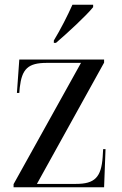

<svg xmlns="http://www.w3.org/2000/svg" viewBox="-20 -786 513 806"><path d="M206 -616V-606H215C264 -648 343 -721 371 -756V-766H284C264 -721 234 -662 206 -616ZM37 0H417L423 -160H413L411 -127C405 -41 377 -14 299 -14H135L417 -523V-536H61L51 -396H61L63 -419C72 -496 97 -522 176 -522H320L37 -13Z"/></svg>

Font: Noto Serif Display SemiCondensed
Style: Regular
Weight: 400
Width: 4
Designer: Monotype Design Team
Foundry: Monotype Imaging Inc.
Version: Version 2.009